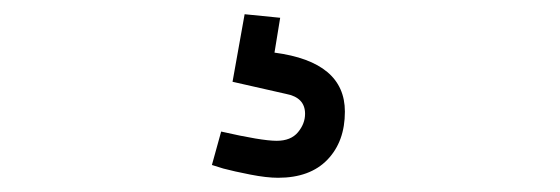

<svg xmlns="http://www.w3.org/2000/svg" viewBox="-20 -17 787 270"><path d="M324 3 374 8 366 57Q465 70 465 140Q465 182 440.5 207.5Q416 233 371 233Q355 233 332 228.5Q309 224 294 220L278 215L291 168Q348 181 369 181Q389 181 399 169Q409 157 409 143Q409 120 382 115L307 98Z"/></svg>

Font: Biancoenero Regular
Style: Regular
Weight: 400
Designer: Riccardo Lorusso, Umberto Mischi
Foundry: Biancoenero Edizioni
Version: Version 0.000